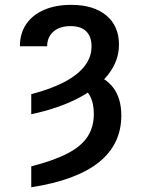

<svg xmlns="http://www.w3.org/2000/svg" viewBox="-20 -573 592 806"><path d="M111.2 -93.4V-177.6Q195.3 -199.6 251.4 -229.4Q307.5 -259.2 335.9 -296.5Q364.3 -333.8 364.3 -378.2Q364.3 -419.7 341.8 -441.6Q319.2 -463.4 275.6 -463.4Q245.7 -463.4 223.9 -453.1Q202.1 -442.8 190 -423.8Q177.9 -404.8 177.9 -378.9H63.6Q63.6 -432.5 89.8 -471.4Q116.1 -510.3 164.6 -531.4Q213.1 -552.6 279.1 -552.6Q372.9 -552.6 426.1 -508.3Q479.4 -464.1 479.4 -385.7Q479.4 -318.9 435.4 -261.5Q391.3 -204.2 309.1 -161.2Q226.9 -118.3 111.2 -93.4ZM309.7 -212.4 355.8 -266.3Q421.5 -250 455.4 -204.9Q489.3 -159.8 489.3 -88.4Q489.3 33 394.7 108.5Q300.1 183.9 111.2 213.1V125.4Q206.3 100.9 264 70.8Q321.7 40.8 347.8 0.4Q373.9 -40.1 373.9 -95.2Q373.9 -141.3 356.5 -172.4Q339.1 -203.5 309.7 -212.4Z"/></svg>

Font: InterMG Medium
Style: Regular
Weight: 500
Designer: Rasmus Andersson
Foundry: rsms
Version: Version 3.019;December 26, 2023;FontCreator 15.0.0.2955 64-b